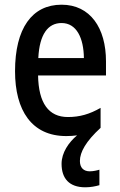

<svg xmlns="http://www.w3.org/2000/svg" viewBox="-20 -635 511 817"><path d="M320 50C320 12 346 -34 408 -91V-176C361 -149 319 -137 269 -137C187 -137 144 -196 142 -314H431V-374C431 -516 364 -615 242 -615C116 -615 44 -514 44 -332C44 -165 115 -56 262 -56C278 -56 293 -57 308 -59C272 -29 242 15 242 62C242 124 274 162 343 162C365 162 386 158 403 153V87C394 90 377 94 362 94C336 94 320 79 320 50ZM242 -537C306 -537 336 -473 337 -388H143C148 -489 184 -537 242 -537Z"/></svg>

Font: Noto Sans Malayalam UI Condensed Medium
Style: Regular
Weight: 500
Width: 3
Designer: Jelle Bosma - Monotype Design Team
Foundry: Monotype Imaging Inc.
Version: Version 2.104